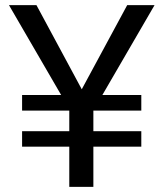

<svg xmlns="http://www.w3.org/2000/svg" viewBox="-20 -731 645 751"><path d="M299.8 -381.8 477.5 -710.9H584.5L380.4 -359.4H532.7V-298.3H345.2V-217.8H532.7V-157.2H345.2V0H251V-157.2H66.4V-217.8H251V-298.3H66.4V-359.4H219.2L15.1 -710.9H122.6Z"/></svg>

Font: Noboto
Style: Regular
Weight: 400
Designer: Google
Version: Version 2.001101; 2014